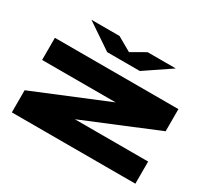

<svg xmlns="http://www.w3.org/2000/svg" viewBox="-170 -1160 1540 1427"><g transform="rotate(30 600.0 -446.0)"><path d="M70 -640H1130V-450L501 -190H1130V0H70V-190L701 -450H70ZM962 -892 740 -742H460L238 -892H479L600 -823L720 -892Z"/></g></svg>

Font: Syne ExtraBold
Style: Regular
Weight: 800
Designer: Lucas Descroix
Foundry: Bonjour Monde
Version: Version 2.200; ttfautohint (v1.8.4)